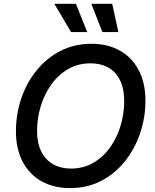

<svg xmlns="http://www.w3.org/2000/svg" viewBox="-20 -964 805 994"><path d="M342.3 9.8Q258.3 9.8 195.3 -25.4Q132.3 -60.5 97.4 -126.7Q62.5 -192.9 62.5 -285.2Q62.5 -372.6 89.8 -453.6Q117.2 -534.7 168.7 -598.6Q220.2 -662.6 292.2 -700Q364.3 -737.3 453.6 -737.3Q537.6 -737.3 600.3 -702.1Q663.1 -667 698 -600.8Q732.9 -534.7 732.9 -442.4Q732.9 -355 705.3 -273.9Q677.7 -192.9 626.5 -128.7Q575.2 -64.5 503.2 -27.3Q431.2 9.8 342.3 9.8ZM346.7 -91.3Q412.1 -91.3 463.6 -121.3Q515.1 -151.4 550.8 -201.9Q586.4 -252.4 604.7 -314.7Q623 -377 623 -440.9Q623 -504.9 601.3 -548.6Q579.6 -592.3 540.3 -614.3Q501 -636.2 449.2 -636.2Q383.8 -636.2 332.3 -606.2Q280.8 -576.2 244.9 -525.4Q209 -474.6 190.4 -412.6Q171.9 -350.6 171.9 -286.6Q171.9 -223.1 193.8 -179.4Q215.8 -135.7 255.4 -113.5Q294.9 -91.3 346.7 -91.3ZM510.3 -797.9 452.6 -944.3H561L592.8 -797.9ZM348.1 -797.9 261.2 -944.3H373L431.6 -797.9Z"/></svg>

Font: Inter 16pt Medium
Style: Italic
Weight: 500
Italic angle: -9.3988°
Version: Version 4.001;git-66647c0bb